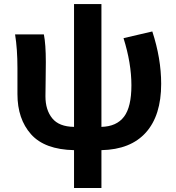

<svg xmlns="http://www.w3.org/2000/svg" viewBox="-20 -730 872 951"><path d="M591.8 -541 734.4 -574.2Q778.3 -440.4 778.3 -314.5Q778.3 -158.2 702.6 -73.7Q627 10.7 482.4 13.7V201.2H346.7V13.7Q201.2 10.7 133.8 -64.9Q66.4 -140.6 66.4 -263.7V-392.6Q66.4 -487.3 54.7 -559.6H197.3Q207 -510.7 207 -422.9Q207 -397.5 206.1 -335Q205.1 -272.5 205.1 -252.9Q205.1 -185.5 238.8 -144Q272.5 -102.5 346.7 -101.6V-710H482.4V-101.6Q557.6 -103.5 594.2 -151.9Q630.9 -200.2 630.9 -307.6Q630.9 -417 591.8 -541Z"/></svg>

Font: Nasu
Style: Bold
Weight: 700
Designer: Ryoko NISHIZUKA (kana &amp; ideographs); Paul D. Hunt (Latin, Greek &amp; Cyrillic); Wenlong ZHANG (bopomofo); Sandoll C
Version: Version 2014.1215